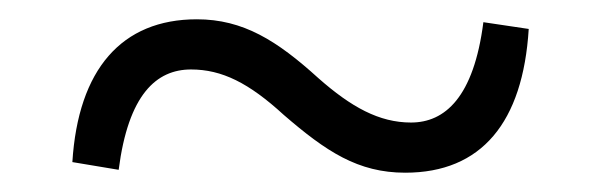

<svg xmlns="http://www.w3.org/2000/svg" viewBox="-20 -477 621 199"><path d="M310 -396C267 -435 232 -457 184 -457C106 -457 61 -405 55 -309L103 -301C113 -379 142 -405 178 -405C210 -405 238 -391 274 -358C318 -320 351 -298 400 -298C479 -298 522 -350 528 -447L481 -454C471 -376 441 -350 406 -350C373 -350 344 -366 310 -396Z"/></svg>

Font: Source Han Serif JP Medium
Style: Regular
Weight: 500
Designer: Ryoko NISHIZUKA 西塚涼子 (kana & ideographs); Frank Grießhammer (Latin, Greek & Cyrillic); Wenlong ZHANG 张文龙 (bopomofo); San
Foundry: Adobe Systems Incorporated
Version: Version 1.001;PS 1.001;hotconv 16.6.54;makeotf.lib2.5.65590